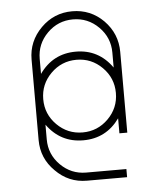

<svg xmlns="http://www.w3.org/2000/svg" viewBox="-50 -710 621 753"><g transform="rotate(-5 261.0 -333.5)"><path d="M405 -174V-233Q352 -159 262 -159Q172 -159 119 -233V-175Q119 -116 161 -74Q203 -32 262 -32H420V0H262Q190 0 139 -52Q87 -103 87 -175V-492Q87 -564 139 -616Q190 -667 262 -667Q334 -667 385 -616Q436 -564 436 -492V-174ZM119 -433Q172 -508 262 -508Q352 -508 405 -433V-492Q405 -551 363 -593Q321 -635 262 -635Q203 -635 161 -593Q119 -551 119 -492ZM363 -232Q405 -274 405 -333Q405 -392 363 -434Q321 -476 262 -476Q203 -476 161 -434Q119 -392 119 -333Q119 -274 161 -232Q203 -190 262 -190Q321 -190 363 -232Z"/></g></svg>

Font: Zector
Style: Regular
Weight: 400
Designer: GGBot
Version: 0.72